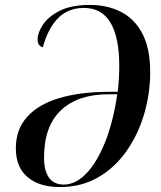

<svg xmlns="http://www.w3.org/2000/svg" viewBox="-20 -746 650 776"><path d="M222 10Q139 10 91.5 -30Q44 -70 44 -147Q44 -223 90 -274Q136 -325 221 -350Q306 -375 423 -375H456Q462 -430 462 -480Q462 -595 426.5 -654.5Q391 -714 319 -714Q257 -714 216 -674Q175 -634 153 -555Q144 -557 138 -564.5Q132 -572 132 -587Q132 -613 153 -645.5Q174 -678 220.5 -702Q267 -726 344 -726Q415 -726 470 -697.5Q525 -669 556 -609Q587 -549 587 -454Q587 -369 563 -286.5Q539 -204 492.5 -137Q446 -70 378 -30Q310 10 222 10ZM238 0Q285 0 328 -44Q371 -88 404 -169.5Q437 -251 454 -365H419Q295 -365 226.5 -300.5Q158 -236 158 -109Q158 -56 178 -28Q198 0 238 0Z"/></svg>

Font: Noto Serif Display Condensed SemiBold
Style: Italic
Weight: 600
Width: 3
Italic angle: -12°
Designer: Monotype Design Team
Foundry: Monotype Imaging Inc.
Version: Version 2.009